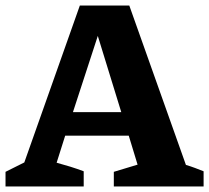

<svg xmlns="http://www.w3.org/2000/svg" viewBox="-34 -675 757 695"><path d="M639 -78Q656 -73 672 -67Q688 -61 703 -55V0H378V-53L464 -79L432 -184H202L171 -86Q197 -79 221 -71.5Q245 -64 269 -55V0H-14V-53L54 -87L255 -655H434ZM230 -269H405L320 -545Z"/></svg>

Font: Piazzolla SC
Style: Bold
Weight: 700
Designer: Juan Pablo del Peral
Foundry: Huerta Tipografica
Version: Version 1.330